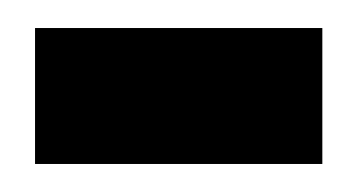

<svg xmlns="http://www.w3.org/2000/svg" viewBox="-20 -306 255 137"><path d="M5 -189V-286H210V-189Z"/></svg>

Font: Jost* Medium
Style: Regular
Weight: 500
Version: Version 3.7